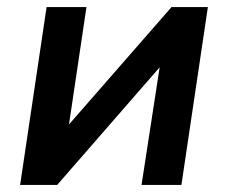

<svg xmlns="http://www.w3.org/2000/svg" viewBox="-20 -524 646 544"><path d="M37 0 112 -504H225L172 -148H155L466 -504H569L494 0H381L436 -357H453L142 0Z"/></svg>

Font: Nunitoga
Style: Bold Italic
Weight: 700
Italic angle: -9°
Designer: Vernon Adams
Foundry: Vernon Adams
Version: Version 1.0